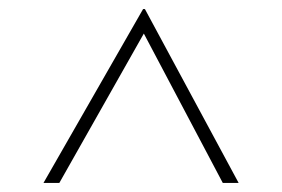

<svg xmlns="http://www.w3.org/2000/svg" viewBox="-20 -833 623 424"><path d="M300 -813 507 -429H472L287 -779L296 -813ZM300 -813 309 -779 111 -429H76L296 -813Z"/></svg>

Font: BioRhyme SemiExpanded ExtraLight
Style: Regular
Weight: 250
Width: 6
Designer: Aoife Mooney
Foundry: Aoife Mooney Type
Version: Version 1.600;gftools[0.9.33]